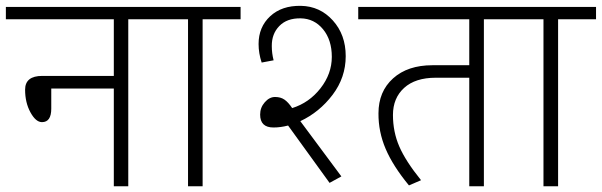

<svg xmlns="http://www.w3.org/2000/svg" viewBox="-35 -647 2090 667"><path d="M360.4 0V-339.4H143.1V-269.5Q143.1 -222.7 110.8 -222.7Q89.4 -222.7 70.8 -256.6Q52.2 -290.5 52.2 -335.4Q52.2 -383.3 111.8 -383.3H360.4V-580.1H-14.6V-623H543V-580.1H410.6V0Z M618.2 0V-580.1H513.7V-623H800.8V-580.1H668.9V0Z M874 -429.7Q863.3 -461.9 863.3 -494.1Q863.3 -553.2 903.6 -590.6Q943.8 -627.9 1010.3 -626.7Q1076.7 -625.5 1121.3 -575.9Q1166 -526.4 1166 -452.1Q1166 -377.9 1120.4 -317.6Q1074.7 -257.3 1008.3 -226.1L1150.9 -34.2L1109.9 -11.7L965.8 -210.9Q939.5 -204.1 915 -204.1Q868.7 -204.1 868.7 -249Q868.7 -273.4 884.8 -291.7Q900.9 -310.1 920.4 -310.1Q939.9 -310.1 953.1 -301Q966.3 -292 980 -271.5Q1039.1 -290 1078.4 -340.3Q1117.7 -390.6 1117.7 -449.5Q1117.7 -508.3 1087.2 -545.4Q1056.6 -582.5 1009.3 -583.3Q961.9 -584 935.3 -556.6Q908.7 -529.3 909.2 -486.8Q909.2 -461.9 915.5 -437.5Z M1595.2 0V-377H1479Q1407.7 -377 1368.9 -341.6Q1330.1 -306.2 1330.1 -247.6Q1330.1 -189 1352.1 -138.2Q1374 -87.4 1427.7 -21L1385.7 -2.9Q1330.1 -70.3 1304.7 -129.9Q1279.3 -189.5 1279.8 -253.4Q1279.8 -329.1 1330.6 -374.8Q1381.3 -420.4 1467.3 -420.4H1595.2V-580.1H1209.5V-623H1777.8V-580.1H1646V0Z M1853 0V-580.1H1748.5V-623H2035.6V-580.1H1903.8V0Z"/></svg>

Font: Yantramanav Light
Style: Regular
Weight: 300
Version: Version 1.001;PS 1.0;hotconv 1.0.72;makeotf.lib2.5.5900; ttf